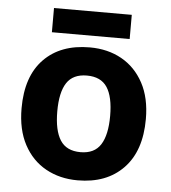

<svg xmlns="http://www.w3.org/2000/svg" viewBox="-52 -756 723 814"><g transform="rotate(5 309.5 -349.5)"><path d="M574 -274Q574 -138 502.5 -64Q431 10 308 10Q232 10 172.5 -23Q113 -56 79 -119.5Q45 -183 45 -274Q45 -410 116 -483Q187 -556 311 -556Q388 -556 447 -523Q506 -490 540 -427Q574 -364 574 -274ZM197 -274Q197 -193 223.5 -151.5Q250 -110 310 -110Q369 -110 395.5 -151.5Q422 -193 422 -274Q422 -355 395.5 -395.5Q369 -436 309 -436Q250 -436 223.5 -395.5Q197 -355 197 -274ZM476 -709V-606H145V-709Z"/></g></svg>

Font: Noto Sans
Style: Bold
Weight: 700
Designer: Monotype Design Team
Foundry: Monotype Imaging Inc.
Version: Version 2.000;GOOG;noto-source:20170915:90ef993387c0; ttfaut